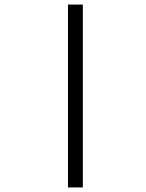

<svg xmlns="http://www.w3.org/2000/svg" viewBox="-20 -761 640 839"><path d="M342 58H277V-741H342Z"/></svg>

Font: Orbit
Style: Regular
Weight: 400
Designer: Sooun Cho
Foundry: JAMO
Version: Version 1.000; ttfautohint (v1.8.4.7-5d5b);gftools[0.9.29]